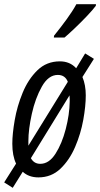

<svg xmlns="http://www.w3.org/2000/svg" viewBox="-34 -840 480 920"><path d="M275 -660Q294 -676 324 -704.5Q354 -733 382.5 -763Q411 -793 425 -812L426 -820H332Q314 -787 286 -748.5Q258 -710 225 -669L224 -660ZM102 -164Q102 -220 118.5 -294.5Q135 -369 166.5 -425Q198 -481 243 -481Q278 -481 291 -448L102 -142ZM114 -82 299 -383Q300 -376 300 -368.5Q300 -361 300 -353Q299 -291 281 -221.5Q263 -152 232 -103.5Q201 -55 159 -55Q129 -55 114 -82ZM75 -17Q104 10 150 10Q212 10 255.5 -31.5Q299 -73 326 -136Q353 -199 365 -265.5Q377 -332 377 -383Q377 -433 361 -471L416 -558L374 -584L331 -513Q301 -546 253 -546Q189 -546 145 -503Q101 -460 74.5 -395.5Q48 -331 36.5 -264.5Q25 -198 25 -151Q25 -94 43 -56L-14 34L27 60Z"/></svg>

Font: Noto Sans Display Condensed
Style: Italic
Weight: 400
Width: 3
Designer: Monotype Design team
Foundry: Monotype Imaging Inc.
Version: 1.000